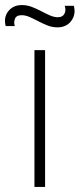

<svg xmlns="http://www.w3.org/2000/svg" viewBox="-56 -738 315 758"><path d="M170.5 -630Q151 -630 132.2 -637.2Q113.5 -644.5 95.5 -654Q77.5 -663.5 61 -670.8Q44.5 -678 29.5 -678Q8 -678 2.8 -663.2Q-2.5 -648.5 2.5 -635H-33.5Q-42.5 -669.5 -23.2 -693.8Q-4 -718 30.5 -718Q50.5 -718 69.5 -710.8Q88.5 -703.5 106.5 -694Q124.5 -684.5 141 -677.2Q157.5 -670 172.5 -670Q191.5 -670 198.5 -684Q205.5 -698 199.5 -715H235.5Q244.5 -681.5 225.5 -655.8Q206.5 -630 170.5 -630ZM80 0V-540H122V0Z"/></svg>

Font: Manrope ExtraLight
Style: Regular
Weight: 200
Designer: Mikhail Sharanda
Foundry: Mikhail Sharanda
Version: Version 4.505